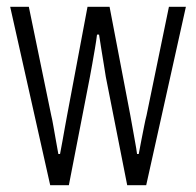

<svg xmlns="http://www.w3.org/2000/svg" viewBox="-20 -546 578 566"><path d="M128 0 10 -526H65L131 -206Q134 -194 137.5 -173.5Q141 -153 145 -131Q149 -109 152 -92H157Q160 -108 164 -129.5Q168 -151 171.5 -171.5Q175 -192 178 -207L238 -526H303L364 -207Q367 -192 370.5 -171Q374 -150 378 -129Q382 -108 384 -92H389Q392 -109 396.5 -131.5Q401 -154 405 -174.5Q409 -195 412 -206L478 -526H528L411 0H355L292 -319Q290 -334 286 -356.5Q282 -379 278.5 -402.5Q275 -426 272 -444H266Q264 -427 260 -403.5Q256 -380 252 -357.5Q248 -335 245 -319L183 0Z"/></svg>

Font: Archivo Condensed ExtraLight
Style: Regular
Weight: 250
Width: 3
Designer: Hector Gatti
Foundry: Omnibus-Type
Version: Version 2.001